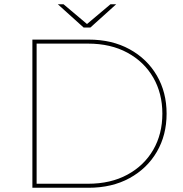

<svg xmlns="http://www.w3.org/2000/svg" viewBox="-20 -887 866 907"><path d="M133 0V-700H398Q509 -700 592 -654.5Q675 -609 721 -530Q767 -451 767 -350Q767 -249 721 -170Q675 -91 592 -45.5Q509 0 398 0ZM153 -19H396Q503 -19 582 -62Q661 -105 704 -179.5Q747 -254 747 -350Q747 -446 704 -520.5Q661 -595 582 -638Q503 -681 396 -681H153ZM375 -757 253 -867H280L394 -771H388L502 -867H529L407 -757Z"/></svg>

Font: Montserrat Alternates Thin
Style: Regular
Weight: 100
Designer: Julieta Ulanovsky
Foundry: Julieta Ulanovsky
Version: Version 9.000